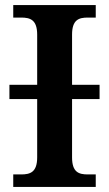

<svg xmlns="http://www.w3.org/2000/svg" viewBox="-20 -734 428 754"><path d="M32 0H356V-49H325C290 -49 263 -57 263 -116V-345H371V-401H263V-598C263 -657 290 -665 325 -665H356V-714H32V-665H63C98 -665 126 -657 126 -598V-401H17V-345H126V-116C126 -57 98 -49 63 -49H32Z"/></svg>

Font: Noto Serif SemiBold
Style: Regular
Weight: 600
Designer: Monotype Design Team
Foundry: Monotype Imaging Inc.
Version: Version 2.013